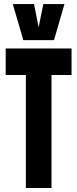

<svg xmlns="http://www.w3.org/2000/svg" viewBox="-20 -943 387 963"><path d="M338.9 -566.9H238.3V0H109.8V-566.9H8.5V-700H338.9ZM303.3 -922.5 250.9 -741.7H97.1L44.1 -922.5H150.7L173.7 -806.1L197.3 -922.5Z"/></svg>

Font: Georama ExtraCondensed Thin
Style: Regular
Weight: 100
Width: 2
Designer: Jean-Baptiste Levee
Foundry: Production Type
Version: Version 1.001